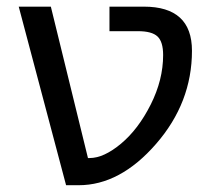

<svg xmlns="http://www.w3.org/2000/svg" viewBox="-20 -544 624 566"><path d="M244.1 -78.1Q286.1 -78.1 336.9 -120.6Q387.7 -163.1 424.3 -235.8Q460.9 -308.6 460.9 -381.8Q460.9 -420.9 444.3 -436.5Q427.7 -452.1 386.7 -452.1H302.7V-524.4H404.3Q545.9 -524.4 545.9 -394.5Q545.9 -241.2 439.9 -119.6Q334 2 211.9 2H174.8L35.2 -524.4H129.9L239.3 -78.1Z"/></svg>

Font: irohakakuC Regular
Style: Regular
Weight: 400
Designer: [Source Han Sans]
Ryoko NISHIZUKA Ë•øÂ°öÊ∂ºÂ≠ê (kana & ideographs); Paul D. Hunt (Latin, Greek & Cyrillic); Wenlong ZHAN
Version: Version 1.001.20160904